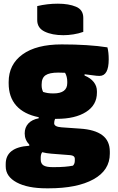

<svg xmlns="http://www.w3.org/2000/svg" viewBox="-20 -805 640 1042"><path d="M114 -81Q114 -113 133.5 -134.5Q153 -156 190 -163V-169Q110 -185 68.5 -231.5Q27 -278 27 -353V-360Q27 -455 102 -509.5Q177 -564 315 -564Q387 -564 450 -560Q513 -556 563 -548Q570 -521 570 -483Q570 -393 520 -393Q506 -393 486.5 -396Q467 -399 439 -402V-395Q471 -382 488.5 -360Q506 -338 506 -310V-302Q506 -235 447 -197.5Q388 -160 288 -160Q283 -160 279 -160Q274 -149 274 -136Q274 -117 314 -114L414 -107Q494 -102 535 -71.5Q576 -41 576 18V29Q576 119 487.5 168Q399 217 244 217H233Q130 217 70.5 185Q11 153 11 98V85Q11 -6 139 -14V-20Q114 -46 114 -81ZM214 -306Q227 -302 239 -300Q251 -298 270 -298Q345 -298 345 -354V-362Q345 -375 342 -387.5Q339 -400 333 -410Q315 -411 296 -411Q248 -411 227 -396.5Q206 -382 206 -347V-340Q206 -323 214 -306ZM264 102H277Q306 102 331 100Q356 98 376 94Q386 84 386 67V57Q386 39 361 37L258 29Q232 27 209 21Q201 32 201 50V61Q201 83 216 92.5Q231 102 264 102ZM182 -772Q237 -785 294 -785Q353 -785 392.5 -768.5Q432 -752 432 -708V-632Q407 -623 378.5 -618.5Q350 -614 324 -614Q263 -614 222.5 -633.5Q182 -653 182 -696Z"/></svg>

Font: Recursive Sn Csl St Blk
Style: Regular
Weight: 900
Version: Version 1.079;hotconv 1.0.112;makeotfexe 2.5.65598; ttfautoh